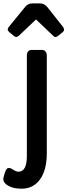

<svg xmlns="http://www.w3.org/2000/svg" viewBox="-48 -849 403 1146"><path d="M62 175.8Q112.3 175.8 112.3 83.5V-518.6Q112.3 -532.7 119.6 -541.7Q127 -550.8 138.2 -550.8H205.1Q215.8 -550.8 223.6 -541.7Q231.4 -532.7 231.4 -518.6V64Q231.4 167.5 189.5 223.6Q149.4 277.3 80.6 277.3Q23.4 277.3 -10.3 252Q-28.3 236.8 -28.3 220.7Q-28.3 212.9 -22.2 192.1Q-16.1 171.4 -10.5 162.6Q-4.9 153.8 4.2 153.8Q13.2 153.8 19.5 157.2Q25.9 160.6 32.2 165Q49.8 175.8 62 175.8ZM48.8 -628.4Q41.5 -628.4 34.2 -634.8L6.8 -658.2Q-2 -665.5 -2 -672.4Q-2 -680.2 4.4 -688L101.1 -806.6Q118.7 -828.6 143.1 -828.6H192.9Q216.3 -828.6 235.4 -805.7L328.1 -688.5Q334.5 -679.7 334.5 -671.9Q334.5 -664.1 326.2 -657.2L300.3 -636.2Q290 -627.9 283.7 -627.9Q277.3 -627.9 271.5 -633.3L167 -732.9L64.5 -635.7Q56.2 -628.4 48.8 -628.4Z"/></svg>

Font: Capriola
Style: Regular
Weight: 400
Designer: Viktoriya Grabowska
Foundry: Viktoriya Grabowska
Version: Version 1.007